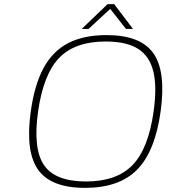

<svg xmlns="http://www.w3.org/2000/svg" viewBox="-20 -890 829 930"><path d="M496 -720Q661 -720 723 -632Q785 -544 758 -350Q731 -156 644 -68Q557 20 392 20Q227 20 164.5 -68Q102 -156 129 -350Q147 -480 191.5 -561.5Q236 -643 311 -681.5Q386 -720 496 -720ZM492 -689Q343 -689 266.5 -609.5Q190 -530 164.5 -350Q139 -170 193 -90.5Q247 -11 397 -11Q545 -11 622 -90.5Q699 -170 724 -350Q741 -471 722.5 -545Q704 -619 648 -654Q592 -689 492 -689ZM624 -750H590L514 -847L409 -750H376L501 -870H533Z"/></svg>

Font: Fivo Sans Thin
Style: Regular
Weight: 250
Foundry: Alexander Slobzheninov
Version: 1.0